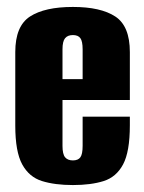

<svg xmlns="http://www.w3.org/2000/svg" viewBox="-20 -525 414 553"><path d="M190 8Q138 8 101 -3.5Q64 -15 44 -51.5Q24 -88 24 -163V-375Q24 -450 66.5 -477.5Q109 -505 190 -505Q270 -505 312 -477.5Q354 -450 354 -375V-237H160V-105Q160 -81 167.5 -72Q175 -63 190 -63Q205 -63 211.5 -72Q218 -81 218 -105V-189H354V-164Q354 -88 334.5 -51.5Q315 -15 278.5 -3.5Q242 8 190 8ZM160 -297H218V-383Q218 -406 211.5 -415Q205 -424 190 -424Q175 -424 167.5 -415Q160 -406 160 -383Z"/></svg>

Font: Alumni Sans ExtraBold
Style: Regular
Weight: 800
Designer: Robert E. Leuschke
Foundry: Robert E. Leuschke
Version: Version 1.018